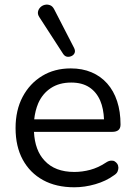

<svg xmlns="http://www.w3.org/2000/svg" viewBox="-20 -785 572 814"><path d="M295 9Q218 9 162.5 -21.5Q107 -52 76.5 -108Q46 -164 46 -242Q46 -318 76 -374.5Q106 -431 158.5 -463Q211 -495 280 -495Q329 -495 368 -478.5Q407 -462 434.5 -431Q462 -400 476.5 -356Q491 -312 491 -257Q491 -241 482 -233.5Q473 -226 456 -226H124Q128 -147 169 -104Q213 -56 295 -56Q329 -56 362.5 -65Q396 -74 428 -95Q441 -104 452 -104Q453 -104 459 -103.5Q465 -103 472 -96.5Q479 -90 480.5 -83.5Q482 -77 482 -74Q482 -67 478.5 -58Q475 -49 462 -41Q429 -17 384 -4Q339 9 295 9ZM405 -358Q389 -395 358.5 -415Q328 -435 282 -435Q231 -435 195.5 -411.5Q160 -388 142 -347Q129 -316 125 -279H421Q419 -325 405 -358ZM248 -556 147 -712Q139 -724 141 -735Q143 -746 151 -754Q159 -762 170 -764.5Q181 -767 192 -763Q203 -759 210 -745L294 -582Q300 -570 296.5 -561Q293 -552 283.5 -547.5Q274 -543 264.5 -544.5Q255 -546 248 -556Z"/></svg>

Font: Nunito
Style: Regular
Weight: 400
Designer: Vernon Adams
Foundry: Vernon Adams
Version: Version 3.602